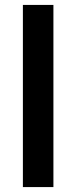

<svg xmlns="http://www.w3.org/2000/svg" viewBox="-20 -760 310 780"><path d="M73 0V-740H197V0Z"/></svg>

Font: Mach Medium
Style: Regular
Weight: 500
Version: Version 1.002